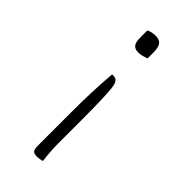

<svg xmlns="http://www.w3.org/2000/svg" viewBox="-230 -592 810 810"><g transform="rotate(45 175.0 -187.5)"><path d="M133 -536Q151 -545 173 -545Q197 -545 207 -532Q217 -519 217 -487V-453Q206 -449 195 -446Q184 -443 171 -443Q150 -443 141.5 -455Q133 -467 133 -492ZM159 -300H163Q174 -300 180.5 -297Q187 -294 192 -284Q196 -277 198.5 -255.5Q201 -234 202.5 -190Q204 -146 204 -71V60Q204 115 211 165Q196 170 178 170Q162 170 156 162.5Q150 155 150 136V-70Q150 -128 152 -185Q154 -242 159 -300Z"/></g></svg>

Font: Recursive Sn Csl St Lt
Style: Regular
Weight: 300
Version: Version 1.079;hotconv 1.0.112;makeotfexe 2.5.65598; ttfautoh